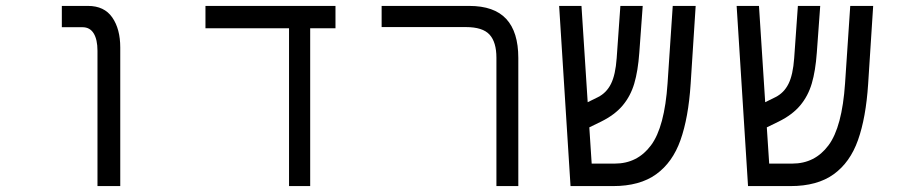

<svg xmlns="http://www.w3.org/2000/svg" viewBox="-20 -629 3040 649"><path d="M259 -537H189V-609H277.5Q332.5 -609 359.5 -570Q386.5 -531 386.5 -468.5V0H309.5V-457.5Q309.5 -495 296.8 -516Q284 -537 259 -537Z M957 -533.5H674.5V-609H1114V-533.5H1028.5V0H957Z M1554.5 -537.5H1270V-609H1566Q1650.5 -609 1691.2 -565Q1732 -521 1732 -433V0H1658V-434Q1658 -486.5 1634.8 -512Q1611.5 -537.5 1554.5 -537.5Z M1870 -609H1945.5L1966.5 -283.5L2001 -300.5Q2030 -315 2045.2 -345.5Q2060.5 -376 2064.5 -432.5L2077 -609H2152.5L2141 -451Q2136.5 -389 2124 -346.8Q2111.5 -304.5 2085 -272.8Q2058.5 -241 2012 -218L1972 -198.5L1980 -76H2058Q2134.5 -76 2180.5 -137.8Q2226.5 -199.5 2236.5 -347.5L2254 -609H2331.5L2314.5 -345Q2307 -231 2280.2 -155.5Q2253.5 -80 2198 -40Q2142.5 0 2052.5 0H1908.5Z M2470 -609H2545.5L2566.5 -283.5L2601 -300.5Q2630 -315 2645.2 -345.5Q2660.5 -376 2664.5 -432.5L2677 -609H2752.5L2741 -451Q2736.5 -389 2724 -346.8Q2711.5 -304.5 2685 -272.8Q2658.5 -241 2612 -218L2572 -198.5L2580 -76H2658Q2734.5 -76 2780.5 -137.8Q2826.5 -199.5 2836.5 -347.5L2854 -609H2931.5L2914.5 -345Q2907 -231 2880.2 -155.5Q2853.5 -80 2798 -40Q2742.5 0 2652.5 0H2508.5Z"/></svg>

Font: JuliaMono Light
Style: Regular
Weight: 300
Monospace: yes
Designer: cormullion
Foundry: corm
Version: Version 0.054; ttfautohint (v1.8.4)